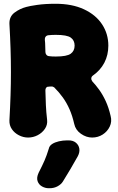

<svg xmlns="http://www.w3.org/2000/svg" viewBox="-20 -710 625 1019"><path d="M129 20Q104 20 80.5 8Q57 -4 43 -24.5Q29 -45 30 -71Q34 -142 36 -204.5Q38 -267 38 -327.5Q38 -388 36 -450.5Q34 -513 30 -584Q29 -622 57 -643Q85 -664 119 -673Q136 -678 177.5 -684Q219 -690 275 -690Q363 -690 426 -660.5Q489 -631 522 -580.5Q555 -530 555 -468Q555 -418 534 -377.5Q513 -337 473 -309Q465 -303 464.5 -294.5Q464 -286 470 -278Q488 -259 506.5 -233.5Q525 -208 541 -173.5Q557 -139 567 -95Q575 -65 562.5 -38.5Q550 -12 525 4Q500 20 469 20Q438 20 409.5 0Q381 -20 374 -52Q364 -96 349 -130Q334 -164 314 -192Q294 -220 268 -246Q266 -247 263.5 -248.5Q261 -250 257 -251Q250 -251 242.5 -250.5Q235 -250 230 -249Q220 -242 221 -228Q222 -188 223.5 -152.5Q225 -117 230 -74Q233 -48 218.5 -26.5Q204 -5 180 7.5Q156 20 129 20ZM276 -410Q335 -410 355.5 -425Q376 -440 376 -468Q376 -496 355.5 -510.5Q335 -525 276 -525Q266 -525 255.5 -524.5Q245 -524 237 -523Q227 -522 222 -515Q217 -508 218 -498Q220 -482 220 -466Q220 -450 221 -434Q221 -426 226 -419.5Q231 -413 240 -412Q247 -411 256 -410.5Q265 -410 276 -410ZM314 253Q305 268 286 278.5Q267 289 243 289H239Q220 289 203 279.5Q186 270 179.5 251.5Q173 233 185 207Q205 168 216.5 141.5Q228 115 239 79Q242 64 256.5 54.5Q271 45 292.5 40Q314 35 337 35H344Q368 35 383 47.5Q398 60 401 79Q404 98 393 119Q371 158 354 187Q337 216 314 253Z"/></svg>

Font: Winky Sans ExtraBold
Style: Regular
Weight: 800
Designer: Simon Atzbach
Foundry: typofactur
Version: Version 1.205